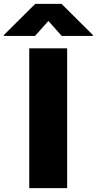

<svg xmlns="http://www.w3.org/2000/svg" viewBox="-117 -979 503 999"><path d="M232.4 -727.5V0H35.2V-727.5ZM204.1 -792 134.8 -870.1 65.4 -792H-96.7V-796.9L66.4 -959H203.1L366.2 -796.9V-792Z"/></svg>

Font: Inter Tight Black
Style: Regular
Weight: 900
Designer: Rasmus Andersson
Foundry: rsms
Version: Version 3.004; ttfautohint (v1.8.4.7-5d5b)